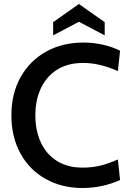

<svg xmlns="http://www.w3.org/2000/svg" viewBox="-20 -927 653 961"><path d="M37 -350Q37 -459 83.5 -541.5Q130 -624 211.5 -669Q293 -714 397 -714Q449 -714 496.5 -703Q544 -692 581 -673L570 -571Q479 -612 396 -612Q319 -612 265.5 -578Q212 -544 184.5 -485Q157 -426 157 -350Q157 -274 184 -215Q211 -156 264 -122Q317 -88 393 -88Q442 -88 484 -98.5Q526 -109 570 -129L581 -26Q492 14 393 14Q290 14 209 -31Q128 -76 82.5 -158.5Q37 -241 37 -350ZM246 -816 375 -907 504 -816V-750L375 -818L246 -750Z"/></svg>

Font: Cabin Medium
Style: Regular
Weight: 500
Designer: Pablo Impallari
Foundry: Pablo Impallari. http://www.impallari.com Igino Marini. http://www.ikern.com
Version: Version 2.200